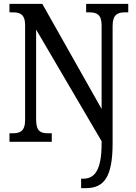

<svg xmlns="http://www.w3.org/2000/svg" viewBox="-20 -734 704 994"><path d="M400 240H424C518 240 563 184 563 7V-600C563 -659 590 -670 626 -670H644V-714H426V-670H443C479 -670 506 -660 506 -604V-170L199 -714H29V-670H47C82 -670 110 -661 110 -604V-114C110 -53 83 -44 44 -44H29V0H248V-44H230C192 -44 167 -53 167 -114V-581L506 -3V10C506 146 470 191 412 191H400Z"/></svg>

Font: Noto Serif Ethiopic Condensed Medium
Style: Regular
Weight: 500
Width: 3
Designer: Monotype Design Team
Foundry: Monotype Imaging Inc.
Version: Version 2.102